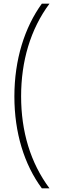

<svg xmlns="http://www.w3.org/2000/svg" viewBox="-20 -819 323 1055"><path d="M59 -289C59 -90 113 85 210 216H252C147 75 96 -97 96 -290C96 -482 147 -658 252 -799H210C115 -668 59 -491 59 -289Z"/></svg>

Font: Noto Sans Sinhala UI Condensed ExtraLight
Style: Regular
Weight: 200
Width: 3
Designer: Jelle Bosma - Monotype Design Team
Foundry: Monotype Imaging Inc.
Version: Version 2.006